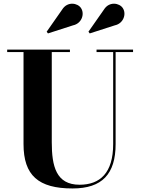

<svg xmlns="http://www.w3.org/2000/svg" viewBox="-20 -1023 774 1057"><path d="M612 -883.5C660 -893.5 677.5 -946.5 656 -978.5C638 -1006.5 581.5 -1017.5 552 -970L467 -848.5L474 -839ZM382 -883.5C430 -893.5 447.5 -946.5 426 -978.5C408 -1006.5 351.5 -1017.5 322 -970L237 -848.5L244 -839ZM19.5 -750V-736.5H109.5V-230C109.5 -57 191.5 14.5 379.5 14.5C542.5 14.5 616.5 -65 616.5 -230V-736.5H712.5V-750H511.5V-736.5H603V-230C603 -70.5 530.5 -6 418 -6C289 -6 265 -108 265 -240V-736.5H365V-750Z"/></svg>

Font: Bodoni* 16pt
Style: Bold
Weight: 700
Version: Version 2.3